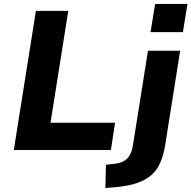

<svg xmlns="http://www.w3.org/2000/svg" viewBox="-20 -760 970 973"><path d="M50 0 162 -705H326L236 -138H563L542 0ZM743 -597 766 -740H930L907 -597ZM514 193 517 75 567 69Q602 65 624 44Q646 23 653 -20L730 -503H893L817 -24Q809 25 793 62.5Q777 100 749 125.5Q721 151 677.5 166.5Q634 182 571 188Z"/></svg>

Font: Nunito Sans 7pt ExtraBold
Style: Italic
Weight: 800
Italic angle: -9°
Designer: Vernon Adams
Foundry: Vernon Adams
Version: Version 3.101;gftools[0.9.27]